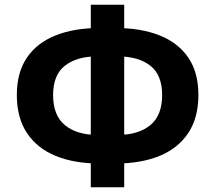

<svg xmlns="http://www.w3.org/2000/svg" viewBox="-20 -776 907 810"><path d="M402 -86Q294 -86 215.5 -118Q137 -150 94 -214.5Q51 -279 51 -375Q51 -471 94 -533.5Q137 -596 215.5 -627Q294 -658 402 -658H465Q574 -658 652.5 -627Q731 -596 774 -533.5Q817 -471 817 -375Q817 -279 774 -214.5Q731 -150 652.5 -118Q574 -86 465 -86ZM389 -207H478Q564 -207 614 -248Q664 -289 664 -375Q664 -460 614 -499Q564 -538 478 -538H389Q304 -538 254 -499Q204 -460 204 -375Q204 -289 254 -248Q304 -207 389 -207ZM363 14V-756H504V14Z"/></svg>

Font: Noto Sans SC ExtraBold
Style: Regular
Weight: 800
Designer: Ryoko NISHIZUKA 西塚涼子 (kana, bopomofo & ideographs); Paul D. Hunt (Latin, Greek & Cyrillic); Sandoll Communications 산돌커뮤니
Foundry: Adobe
Version: Version 2.004-H2;hotconv 1.0.118;makeotfexe 2.5.65603